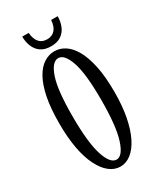

<svg xmlns="http://www.w3.org/2000/svg" viewBox="-170 -706 652 777"><g transform="rotate(-30 156.0 -317.0)"><path d="M154.5 11Q127.5 11 104 -7.2Q80.5 -25.5 62.8 -60.8Q45 -96 35.5 -147Q26 -198 26 -263.5Q26 -335 36.2 -385.2Q46.5 -435.5 64.5 -467Q82.5 -498.5 105.8 -513Q129 -527.5 154.5 -527.5Q179.5 -527.5 202.5 -513Q225.5 -498.5 243.8 -467Q262 -435.5 272.8 -385.2Q283.5 -335 283.5 -263.5Q283.5 -198 273.5 -147Q263.5 -96 245.8 -60.8Q228 -25.5 204.5 -7.2Q181 11 154.5 11ZM154.5 -21.5Q183 -21.5 202 -80.8Q221 -140 221 -263.5Q221 -385 202 -440.2Q183 -495.5 154.5 -495.5Q125 -495.5 106 -440.2Q87 -385 87 -263.5Q87 -140 106 -80.8Q125 -21.5 154.5 -21.5ZM154.5 -551Q125 -551 107 -563.8Q89 -576.5 80.5 -597.8Q72 -619 72 -643.5H102Q104.5 -614 117.8 -598.8Q131 -583.5 154.5 -583.5Q178 -583.5 191.5 -598.8Q205 -614 207 -643.5H237.5Q237.5 -619 229 -597.8Q220.5 -576.5 202.2 -563.8Q184 -551 154.5 -551Z"/></g></svg>

Font: Imbue Light
Style: Regular
Weight: 300
Designer: Tyler Finck
Foundry: Etcetera Type Company
Version: Version 1.102